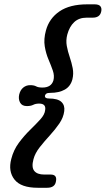

<svg xmlns="http://www.w3.org/2000/svg" viewBox="-20 -748 488 886"><path d="M187.5 -307Q185.5 -293.5 205.5 -293.5Q246.5 -293.5 263.2 -277.8Q280 -262 276.5 -235.5Q273 -206 253.8 -178Q234.5 -150 209.8 -123Q185 -96 163.5 -68.8Q142 -41.5 134.5 -13.5Q124.5 23.5 138 40.5Q151.5 57.5 184.5 57.5H214Q245 57.5 238 90Q233 118.5 197.5 118.5H154.5Q76.5 118.5 46.8 80.5Q17 42.5 32 -14.5Q42.5 -56 67 -89Q91.5 -122 118.8 -148.5Q146 -175 166.2 -197.2Q186.5 -219.5 188.5 -240.5Q193 -270 160.5 -270Q144.5 -270 133.2 -264.2Q122 -258.5 104 -258.5Q81.5 -258.5 72.8 -274.5Q64 -290.5 68.5 -311.5Q73.5 -332.5 87.2 -343.8Q101 -355 119 -355Q137 -355 146.8 -349.5Q156.5 -344 176 -344Q216.5 -344 226.5 -377Q232 -398.5 223.8 -422.2Q215.5 -446 203.8 -473.5Q192 -501 186.5 -534.2Q181 -567.5 192 -607.5Q207 -663 254.5 -695.5Q302 -728 382.5 -728H416.5Q436.5 -728 443.5 -718.8Q450.5 -709.5 447 -694.5Q441 -666.5 408 -666.5H380Q344.5 -666.5 322.5 -646Q300.5 -625.5 290.5 -588.5Q283.5 -562 288.2 -536Q293 -510 301.8 -484.5Q310.5 -459 315.5 -433.2Q320.5 -407.5 314 -381.5Q305.5 -349.5 279 -334.5Q252.5 -319.5 212 -319.5Q199 -319.5 194 -316Q189 -312.5 187.5 -307Z"/></svg>

Font: Fraunces 144pt S100 SemiBold
Style: Italic
Weight: 600
Italic angle: -16°
Version: Version 1.000; ttfautohint (v1.8.3)